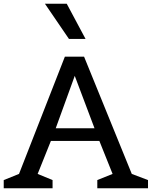

<svg xmlns="http://www.w3.org/2000/svg" viewBox="-30 -1010 814 1030"><path d="M764 0H492V-44L574 -77L503 -254H243L172 -77L252 -44V0H-10V-44L72 -77L318 -706H421L677 -77L764 -44ZM477 -322 371 -603 269 -322ZM328 -990 429 -801H340L211 -990Z"/></svg>

Font: Belgrano
Style: Regular
Weight: 400
Version: Version 1.002